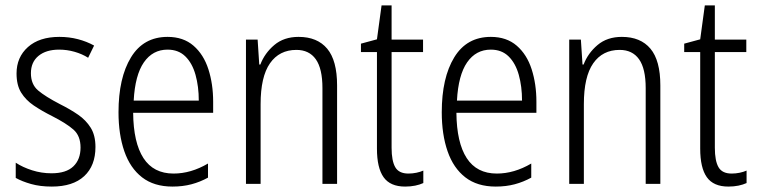

<svg xmlns="http://www.w3.org/2000/svg" viewBox="-20 -678 2792 708"><path d="M332 -136Q332 -67 290.5 -28.5Q249 10 171 10Q128 10 94.5 0.5Q61 -9 38 -22V-78Q64 -61 98.5 -50Q133 -39 170 -39Q224 -39 250.5 -64.5Q277 -90 277 -134Q277 -177 251 -200Q225 -223 172 -250Q134 -269 104.5 -289Q75 -309 58 -336.5Q41 -364 41 -407Q41 -467 83 -504.5Q125 -542 199 -542Q235 -542 267.5 -533.5Q300 -525 327 -510L305 -465Q283 -479 255 -487Q227 -495 198 -495Q150 -495 122 -472Q94 -449 94 -408Q94 -367 120.5 -344.5Q147 -322 201 -294Q239 -275 268 -255Q297 -235 314.5 -207Q332 -179 332 -136Z M598 -542Q656 -542 693.5 -509.5Q731 -477 748.5 -422.5Q766 -368 766 -303V-262H471Q472 -152 509 -95Q546 -38 620 -38Q684 -38 747 -75V-23Q718 -7 686 1.5Q654 10 616 10Q548 10 504 -24Q460 -58 438.5 -120Q417 -182 417 -264Q417 -391 463 -466.5Q509 -542 598 -542ZM598 -495Q543 -495 510.5 -448Q478 -401 473 -307H713Q713 -359 701 -402Q689 -445 663.5 -470Q638 -495 598 -495Z M1081 -542Q1150 -542 1186.5 -498.5Q1223 -455 1223 -363V0H1169V-353Q1169 -425 1144.5 -459.5Q1120 -494 1073 -494Q1010 -494 975.5 -444.5Q941 -395 941 -294V0H887V-532H930L936 -440H940Q956 -482 991.5 -512Q1027 -542 1081 -542Z M1486 -38Q1501 -38 1515.5 -41Q1530 -44 1541 -49V-3Q1528 3 1511 6.5Q1494 10 1474 10Q1419 10 1394.5 -24.5Q1370 -59 1370 -130V-486H1311V-517L1370 -533L1387 -658H1424V-532H1540V-486H1424V-133Q1424 -85 1437.5 -61.5Q1451 -38 1486 -38Z M1790 -542Q1848 -542 1885.5 -509.5Q1923 -477 1940.5 -422.5Q1958 -368 1958 -303V-262H1663Q1664 -152 1701 -95Q1738 -38 1812 -38Q1876 -38 1939 -75V-23Q1910 -7 1878 1.5Q1846 10 1808 10Q1740 10 1696 -24Q1652 -58 1630.5 -120Q1609 -182 1609 -264Q1609 -391 1655 -466.5Q1701 -542 1790 -542ZM1790 -495Q1735 -495 1702.5 -448Q1670 -401 1665 -307H1905Q1905 -359 1893 -402Q1881 -445 1855.5 -470Q1830 -495 1790 -495Z M2273 -542Q2342 -542 2378.5 -498.5Q2415 -455 2415 -363V0H2361V-353Q2361 -425 2336.5 -459.5Q2312 -494 2265 -494Q2202 -494 2167.5 -444.5Q2133 -395 2133 -294V0H2079V-532H2122L2128 -440H2132Q2148 -482 2183.5 -512Q2219 -542 2273 -542Z M2678 -38Q2693 -38 2707.5 -41Q2722 -44 2733 -49V-3Q2720 3 2703 6.5Q2686 10 2666 10Q2611 10 2586.5 -24.5Q2562 -59 2562 -130V-486H2503V-517L2562 -533L2579 -658H2616V-532H2732V-486H2616V-133Q2616 -85 2629.5 -61.5Q2643 -38 2678 -38Z"/></svg>

Font: Noto Sans Sinhala Condensed Light
Style: Regular
Weight: 300
Width: 3
Designer: Jelle Bosma - Monotype Design Team
Foundry: Monotype Imaging Inc.
Version: Version 2.006; ttfautohint (v1.8.4.7-5d5b)